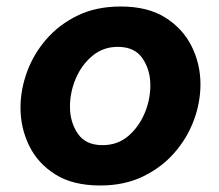

<svg xmlns="http://www.w3.org/2000/svg" viewBox="-20 -560 673 590"><path d="M288 10Q204 10 150 -24Q96 -58 69.5 -112.5Q43 -167 43 -229Q43 -284 63 -339Q83 -394 122.5 -439.5Q162 -485 219 -512.5Q276 -540 351 -540Q434 -540 488 -506Q542 -472 569 -417.5Q596 -363 596 -301Q596 -245 575.5 -190Q555 -135 515.5 -90Q476 -45 419 -17.5Q362 10 288 10ZM295 -114Q341 -114 373.5 -141.5Q406 -169 424 -211Q442 -253 442 -298Q442 -345 418 -380.5Q394 -416 342 -416Q297 -416 264 -388.5Q231 -361 213 -319Q195 -277 195 -232Q195 -185 219 -149.5Q243 -114 295 -114Z"/></svg>

Font: Be Vietnam Pro
Style: Bold Italic
Weight: 700
Italic angle: -12°
Designer: Lam Bao, Tony Le, Vietanh Nguyen
Foundry: Yellow Type Foundry
Version: Version 1.002; ttfautohint (v1.8.3)